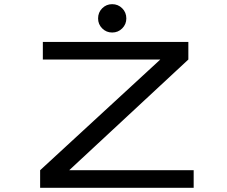

<svg xmlns="http://www.w3.org/2000/svg" viewBox="-20 -901 1090 921"><path d="M518 -745Q490 -745 470.2 -764.8Q450.5 -784.5 450.5 -812.5Q450.5 -841.5 470.2 -861.2Q490 -881 518 -881Q546.5 -881 566.2 -861.2Q586 -841.5 586 -812.5Q586 -784.5 566.2 -764.8Q546.5 -745 518 -745ZM312 -84.5H909V0H172.5V-84.5L749 -615.5H185.5V-700H883.5V-615.5Z"/></svg>

Font: League Mono Extended
Style: Regular
Weight: 400
Width: 9
Designer: Tyler Finck
Foundry: The League of Moveable Type / Tyler Finck
Version: Version 2.210